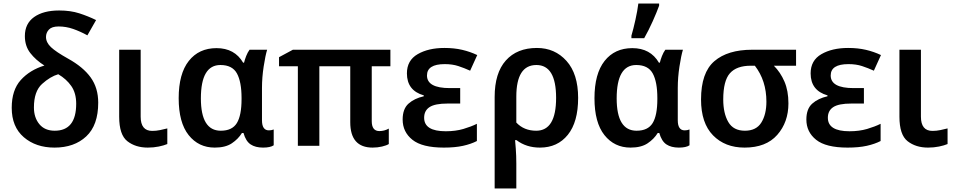

<svg xmlns="http://www.w3.org/2000/svg" viewBox="-20 -821 5373 1081"><path d="M313 -762Q224 -762 172 -725Q120 -688 120 -618Q120 -562 150.5 -522.5Q181 -483 230 -452Q148 -427 97 -370.5Q46 -314 46 -214Q46 -107 114 -48.5Q182 10 287 10Q398 10 465.5 -53Q533 -116 533 -243Q533 -326 490.5 -385Q448 -444 363 -491Q295 -529 267 -555.5Q239 -582 239 -613Q239 -637 255.5 -654.5Q272 -672 310 -672Q352 -672 392 -658Q432 -644 472 -622L521 -708Q476 -730 426.5 -746Q377 -762 313 -762ZM308 -403Q354 -376 381.5 -336.5Q409 -297 409 -237Q409 -85 288 -85Q232 -85 201.5 -122Q171 -159 171 -216Q171 -307 217 -348.5Q263 -390 308 -403Z M772 -541H651V-164Q651 -62 697 -26Q743 10 812 10Q845 10 874 4Q903 -2 922 -10V-98Q903 -93 881 -88.5Q859 -84 837 -84Q772 -84 772 -164Z M1189 10Q1249 10 1285 -14Q1321 -38 1342 -72H1351Q1364 -26 1391 -8Q1418 10 1461 10Q1502 10 1521 -3V-92Q1508 -87 1494 -87Q1455 -87 1455 -144V-326Q1455 -385 1464.5 -446.5Q1474 -508 1484 -541H1385Q1374 -526 1366 -505.5Q1358 -485 1354 -468H1349Q1301 -550 1199 -550Q1100 -550 1043 -478Q986 -406 986 -268Q986 -131 1042 -60.5Q1098 10 1189 10ZM1223 -85Q1111 -85 1111 -267Q1111 -455 1221 -455Q1288 -455 1314 -407.5Q1340 -360 1340 -269V-263Q1340 -171 1313.5 -128Q1287 -85 1223 -85Z M2116 -83Q2073 -83 2073 -139V-448H2178V-541H1629L1551 -499V-448H1657V0H1778V-448H1952V-133Q1952 10 2078 10Q2106 10 2131 4Q2156 -2 2169 -10V-97Q2144 -83 2116 -83Z M2571 -325H2513Q2384 -325 2384 -396Q2384 -460 2484 -460Q2527 -460 2560.5 -449Q2594 -438 2627 -423L2667 -511Q2627 -530 2582 -540.5Q2537 -551 2482 -551Q2392 -551 2331.5 -516Q2271 -481 2271 -408Q2271 -311 2366 -284V-279Q2313 -267 2280 -237.5Q2247 -208 2247 -148Q2247 -78 2302 -34Q2357 10 2479 10Q2542 10 2587 0Q2632 -10 2665 -27V-124Q2633 -108 2589 -95Q2545 -82 2490 -82Q2368 -82 2368 -158Q2368 -198 2398.5 -218Q2429 -238 2500 -238H2571Z M3000 -455Q3111 -455 3111 -270Q3111 -85 2999 -85Q2930 -85 2887 -131V-277Q2887 -455 3000 -455ZM3235 -270Q3235 -405 3169.5 -478Q3104 -551 3003 -551Q2891 -551 2828 -480.5Q2765 -410 2765 -275V240H2887V100Q2887 56 2884 16.5Q2881 -23 2880 -32H2888Q2943 10 3020 10Q3119 10 3177 -62Q3235 -134 3235 -270Z M3530 10Q3590 10 3626 -14Q3662 -38 3683 -72H3692Q3705 -26 3732 -8Q3759 10 3802 10Q3843 10 3862 -3V-92Q3849 -87 3835 -87Q3796 -87 3796 -144V-326Q3796 -385 3805.5 -446.5Q3815 -508 3825 -541H3726Q3715 -526 3707 -505.5Q3699 -485 3695 -468H3690Q3642 -550 3540 -550Q3441 -550 3384 -478Q3327 -406 3327 -268Q3327 -131 3383 -60.5Q3439 10 3530 10ZM3564 -85Q3452 -85 3452 -267Q3452 -455 3562 -455Q3629 -455 3655 -407.5Q3681 -360 3681 -269V-263Q3681 -171 3654.5 -128Q3628 -85 3564 -85ZM3535 -606H3607Q3632 -650 3655 -701.5Q3678 -753 3691 -789V-801H3574Q3569 -761 3557.5 -709Q3546 -657 3535 -620Z M4419 -239Q4419 -310 4396.5 -362Q4374 -414 4337 -451H4462V-541H4215Q4077 -541 4002 -476.5Q3927 -412 3927 -261Q3927 -128 3994.5 -59Q4062 10 4172 10Q4293 10 4356 -61.5Q4419 -133 4419 -239ZM4052 -261Q4052 -366 4089.5 -408.5Q4127 -451 4207 -451H4230Q4295 -367 4295 -249Q4295 -177 4266.5 -131Q4238 -85 4174 -85Q4109 -85 4080.5 -134Q4052 -183 4052 -261Z M4844 -325H4786Q4657 -325 4657 -396Q4657 -460 4757 -460Q4800 -460 4833.5 -449Q4867 -438 4900 -423L4940 -511Q4900 -530 4855 -540.5Q4810 -551 4755 -551Q4665 -551 4604.5 -516Q4544 -481 4544 -408Q4544 -311 4639 -284V-279Q4586 -267 4553 -237.5Q4520 -208 4520 -148Q4520 -78 4575 -34Q4630 10 4752 10Q4815 10 4860 0Q4905 -10 4938 -27V-124Q4906 -108 4862 -95Q4818 -82 4763 -82Q4641 -82 4641 -158Q4641 -198 4671.5 -218Q4702 -238 4773 -238H4844Z M5165 -541H5044V-164Q5044 -62 5090 -26Q5136 10 5205 10Q5238 10 5267 4Q5296 -2 5315 -10V-98Q5296 -93 5274 -88.5Q5252 -84 5230 -84Q5165 -84 5165 -164Z"/></svg>

Font: Noto Sans Display Medium
Style: Regular
Weight: 500
Designer: Monotype Design Team
Foundry: Monotype Imaging Inc.
Version: Version 1.900